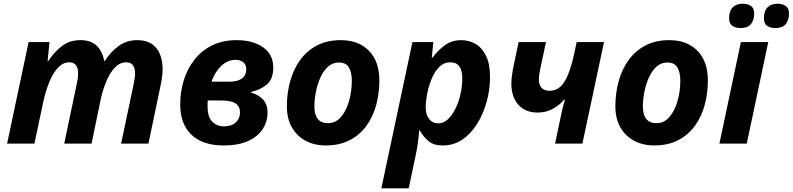

<svg xmlns="http://www.w3.org/2000/svg" viewBox="-20 -772 4261 1032"><path d="M18.1 0 133.8 -545.9H246.1L235.8 -444.8H240.2Q272 -493.7 313.5 -524.9Q355 -556.2 412.1 -556.2Q468.3 -556.2 499.3 -526.6Q530.3 -497.1 540 -444.8H543.9Q574.7 -493.7 617.9 -524.9Q661.1 -556.2 717.8 -556.2Q786.1 -556.2 820.1 -513.7Q854 -471.2 854 -398.9Q854 -361.8 842.8 -311L777.8 0H630.9L698.2 -318.8Q706.1 -354 706.1 -377Q706.1 -437 658.2 -437Q624.5 -437 597.4 -408.9Q570.3 -380.9 550.8 -333.3Q531.2 -285.6 519 -227.1L472.2 0H325.2L392.1 -318.8Q399.9 -354 399.9 -377Q399.9 -437 352.1 -437Q318.8 -437 292 -408.4Q265.1 -379.9 245.4 -332Q225.6 -284.2 212.9 -226.1L165 0Z M1181.6 9.8Q1069.8 9.8 1009.3 -47.6Q948.7 -105 948.7 -210.9Q948.7 -279.3 968 -341.3Q987.3 -403.3 1025.6 -451.9Q1064 -500.5 1120.6 -528.3Q1177.2 -556.2 1252 -556.2Q1339.4 -556.2 1394 -517.8Q1448.7 -479.5 1448.7 -409.2Q1448.7 -347.7 1415.3 -318.8Q1381.8 -290 1330.6 -277.8V-273.9Q1366.2 -264.6 1392.1 -238.8Q1418 -212.9 1418 -165Q1418 -119.1 1392.8 -79.3Q1367.7 -39.6 1315.4 -14.9Q1263.2 9.8 1181.6 9.8ZM1116.7 -333H1214.8Q1256.8 -333 1280.3 -350.1Q1303.7 -367.2 1303.7 -400.9Q1303.7 -424.3 1287.6 -437.3Q1271.5 -450.2 1245.6 -450.2Q1203.1 -450.2 1169.2 -417.7Q1135.3 -385.3 1116.7 -333ZM1183.6 -92.8Q1225.1 -92.8 1247.6 -114Q1270 -135.3 1270 -168Q1270 -200.2 1246.3 -216.1Q1222.7 -231.9 1168 -231.9H1096.7Q1096.2 -224.6 1095.9 -216.6Q1095.7 -208.5 1095.7 -201.2Q1095.7 -142.6 1121.1 -117.7Q1146.5 -92.8 1183.6 -92.8Z M1731 9.8Q1669.4 9.8 1622.3 -15.6Q1575.2 -41 1548.6 -88.1Q1522 -135.3 1522 -200.2Q1522 -272.5 1540 -336.9Q1558.1 -401.4 1594.2 -450.7Q1630.4 -500 1684.8 -528.1Q1739.3 -556.2 1812 -556.2Q1907.2 -556.2 1963.1 -499Q2019 -441.9 2019 -339.8Q2019 -270.5 2002 -207.5Q1984.9 -144.5 1949.5 -95.7Q1914.1 -46.9 1859.6 -18.6Q1805.2 9.8 1731 9.8ZM1743.2 -109.9Q1783.7 -109.9 1812.3 -142.8Q1840.8 -175.8 1856 -228.5Q1871.1 -281.2 1871.1 -339.8Q1871.1 -381.3 1855.7 -408.7Q1840.3 -436 1801.3 -436Q1767.6 -436 1742.9 -413.6Q1718.3 -391.1 1702.1 -355.2Q1686 -319.3 1678 -278.3Q1669.9 -237.3 1669.9 -200.2Q1669.9 -109.9 1743.2 -109.9Z M2029.8 240.2 2196.8 -545.9H2309.1L2300.8 -462.9H2305.2Q2330.6 -498 2368.7 -527.1Q2406.7 -556.2 2460 -556.2Q2499.5 -556.2 2534.7 -536.6Q2569.8 -517.1 2591.8 -473.4Q2613.8 -429.7 2613.8 -356.9Q2613.8 -290.5 2595.9 -225.6Q2578.1 -160.6 2545.2 -107.4Q2512.2 -54.2 2465.6 -22.2Q2418.9 9.8 2360.8 9.8Q2310.5 9.8 2283.7 -13.2Q2256.8 -36.1 2236.8 -69.8H2232.9Q2230 -30.3 2225.1 3.2Q2220.2 36.6 2211.9 74.2L2176.8 240.2ZM2335.9 -108.9Q2363.3 -108.9 2386.5 -130.1Q2409.7 -151.4 2427.5 -186.8Q2445.3 -222.2 2455.1 -265.1Q2464.8 -308.1 2464.8 -351.1Q2464.8 -437 2400.9 -437Q2365.2 -437 2340.1 -411.1Q2314.9 -385.3 2299.1 -345.9Q2283.2 -306.6 2275.6 -265.9Q2268.1 -225.1 2268.1 -194.8Q2268.1 -156.2 2286.4 -132.6Q2304.7 -108.9 2335.9 -108.9Z M2963.4 0 2994.6 -147.9Q2999 -170.9 3004.6 -192.9Q3010.3 -214.8 3016.6 -235.8H3012.2Q2983.4 -203.6 2948.5 -185.3Q2913.6 -167 2869.6 -167Q2802.7 -167 2765.6 -209.5Q2728.5 -252 2728.5 -324.2Q2728.5 -342.3 2732.4 -370.6Q2736.3 -398.9 2742.7 -428.2L2767.6 -545.9H2914.6L2884.3 -403.8Q2876.5 -368.7 2876.5 -346.2Q2876.5 -284.2 2934.6 -284.2Q2984.9 -284.2 3015.1 -334.7Q3045.4 -385.3 3066.4 -483.9L3079.6 -545.9H3226.6L3110.4 0Z M3496.6 9.8Q3435.1 9.8 3387.9 -15.6Q3340.8 -41 3314.2 -88.1Q3287.6 -135.3 3287.6 -200.2Q3287.6 -272.5 3305.7 -336.9Q3323.7 -401.4 3359.9 -450.7Q3396 -500 3450.4 -528.1Q3504.9 -556.2 3577.6 -556.2Q3672.9 -556.2 3728.8 -499Q3784.7 -441.9 3784.7 -339.8Q3784.7 -270.5 3767.6 -207.5Q3750.5 -144.5 3715.1 -95.7Q3679.7 -46.9 3625.2 -18.6Q3570.8 9.8 3496.6 9.8ZM3508.8 -109.9Q3549.3 -109.9 3577.9 -142.8Q3606.4 -175.8 3621.6 -228.5Q3636.7 -281.2 3636.7 -339.8Q3636.7 -381.3 3621.3 -408.7Q3606 -436 3566.9 -436Q3533.2 -436 3508.5 -413.6Q3483.9 -391.1 3467.8 -355.2Q3451.7 -319.3 3443.6 -278.3Q3435.5 -237.3 3435.5 -200.2Q3435.5 -109.9 3508.8 -109.9Z M3846.7 0 3962.4 -545.9H4109.4L3993.7 0ZM4147.9 -621.1Q4121.1 -621.1 4103.5 -633.1Q4085.9 -645 4085.9 -674.8Q4085.9 -712.4 4105.2 -732.2Q4124.5 -752 4159.7 -752Q4184.6 -752 4202.6 -740.5Q4220.7 -729 4220.7 -699.2Q4220.7 -663.6 4203.1 -642.3Q4185.5 -621.1 4147.9 -621.1ZM3960.9 -621.1Q3934.1 -621.1 3916.5 -633.1Q3898.9 -645 3898.9 -674.8Q3898.9 -712.4 3918.2 -732.2Q3937.5 -752 3972.7 -752Q3997.6 -752 4015.6 -740.5Q4033.7 -729 4033.7 -699.2Q4033.7 -663.6 4016.1 -642.3Q3998.5 -621.1 3960.9 -621.1Z"/></svg>

Font: Open Sans
Style: Bold Italic
Weight: 700
Italic angle: -12°
Designer: Monotype Design Team
Foundry: Monotype Imaging Inc.
Version: Version 3.003; ttfautohint (v1.8.4)